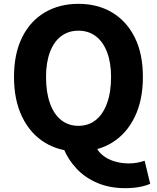

<svg xmlns="http://www.w3.org/2000/svg" viewBox="-20 -776 818 1001"><path d="M389 14Q290 14 214 -32.5Q138 -79 95.5 -166.5Q53 -254 53 -375Q53 -496 95.5 -581.5Q138 -667 214 -711.5Q290 -756 389 -756Q489 -756 564.5 -711Q640 -666 682.5 -581Q725 -496 725 -375Q725 -254 682.5 -166.5Q640 -79 564.5 -32.5Q489 14 389 14ZM389 -120Q441 -120 479 -150Q517 -180 538 -237.5Q559 -295 559 -375Q559 -450 538 -504.5Q517 -559 479 -587.5Q441 -616 389 -616Q337 -616 299 -587.5Q261 -559 240.5 -504.5Q220 -450 220 -375Q220 -295 240.5 -237.5Q261 -180 299 -150Q337 -120 389 -120ZM633 205Q552 205 488 178Q424 151 379 103Q334 55 310 -5L475 -22Q489 13 516.5 34.5Q544 56 579.5 66Q615 76 651 76Q675 76 696 72Q717 68 734 62L763 182Q742 192 708.5 198.5Q675 205 633 205Z"/></svg>

Font: Noto Sans JP ExtraBold
Style: Regular
Weight: 800
Designer: Ryoko NISHIZUKA  (kana, bopomofo & ideographs); Paul D. Hunt (Latin, Greek & Cyrillic); Sandoll Communications , Soo-you
Foundry: Adobe
Version: Version 2.004-H2;hotconv 1.0.118;makeotfexe 2.5.65603